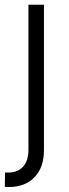

<svg xmlns="http://www.w3.org/2000/svg" viewBox="-33 -565 285 790"><path d="M84 -545.4H147.9V52.7Q147.9 123 109.4 163.8Q70.8 204.6 2 204.6Q-7.3 204.6 -13.2 204.1L-12.2 145H1Q40 145 62 120.6Q84 96.2 84 52.7Z"/></svg>

Font: Interop Light
Style: Regular
Weight: 300
Designer: Rasmus Andersson, Google, Jang Haemin
Foundry: jhaemin
Version: Version 1.007